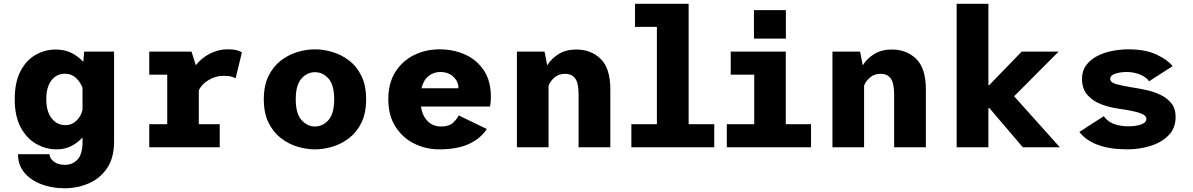

<svg xmlns="http://www.w3.org/2000/svg" viewBox="-20 -770 6240 1004"><path d="M276.5 11Q219.5 11 169.5 -17.5Q119.5 -46 88.2 -104Q57 -162 57 -251Q57 -340 87 -397.5Q117 -455 165.8 -483Q214.5 -511 271.5 -511Q318.5 -511 354.5 -492.8Q390.5 -474.5 415.5 -446.5L420 -500H576.5V-29Q576.5 54 541 107.8Q505.5 161.5 446.2 188Q387 214.5 316 214.5Q251.5 214.5 196.2 193.5Q141 172.5 107.5 132.8Q74 93 74 36.5H239Q239 56 260.2 74Q281.5 92 320.5 92Q359.5 92 385.5 64Q411.5 36 411.5 -26.5V-51Q387 -24 353.2 -6.5Q319.5 11 276.5 11ZM222 -251Q222 -187.5 249.8 -151.5Q277.5 -115.5 323 -115.5Q355.5 -115.5 379.8 -138.8Q404 -162 411.5 -196V-311.5Q400 -341 376.8 -362.8Q353.5 -384.5 320 -384.5Q275.5 -384.5 248.8 -349.5Q222 -314.5 222 -251Z M760.5 0V-120.5H854.5V-379.5H760.5V-500H981.5L1004 -429Q1034.5 -468 1079 -490Q1123.5 -512 1167 -512Q1206 -512 1223.5 -505.8Q1241 -499.5 1245 -496L1212 -360.5Q1208 -363.5 1192.2 -368.5Q1176.5 -373.5 1148.5 -373.5Q1107 -373.5 1069.8 -350.8Q1032.5 -328 1019.5 -296.5V-120.5H1129V0Z M1627 11Q1582.5 11 1535.5 -3Q1488.5 -17 1448.8 -47.8Q1409 -78.5 1384.2 -128.5Q1359.5 -178.5 1359.5 -251Q1359.5 -323 1384.2 -373Q1409 -423 1448.8 -453.5Q1488.5 -484 1535.5 -498Q1582.5 -512 1627 -512Q1672 -512 1718.8 -498Q1765.5 -484 1805.5 -453.5Q1845.5 -423 1870 -373Q1894.5 -323 1894.5 -251Q1894.5 -178.5 1870 -128.5Q1845.5 -78.5 1805.5 -47.8Q1765.5 -17 1718.8 -3Q1672 11 1627 11ZM1627 -108.5Q1667.5 -108.5 1697.5 -142Q1727.5 -175.5 1727.5 -251Q1727.5 -326.5 1697.5 -359.5Q1667.5 -392.5 1627 -392.5Q1587 -392.5 1556.8 -359.5Q1526.5 -326.5 1526.5 -251Q1526.5 -175.5 1556.8 -142Q1587 -108.5 1627 -108.5Z M2277 11Q2207 11 2146.2 -19Q2085.5 -49 2048 -107.5Q2010.5 -166 2010.5 -251Q2010.5 -336 2047.5 -394Q2084.5 -452 2145.2 -482Q2206 -512 2278.5 -512Q2351 -512 2412 -484.8Q2473 -457.5 2510 -402.2Q2547 -347 2547 -262.5Q2547 -250.5 2545.8 -236.8Q2544.5 -223 2542 -213H2181Q2189 -163 2216.8 -135.8Q2244.5 -108.5 2287 -108.5Q2329 -108.5 2350.2 -129.2Q2371.5 -150 2378.5 -166.5L2525.5 -95.5Q2495 -47 2433.8 -18Q2372.5 11 2277 11ZM2282 -393.5Q2248.5 -393.5 2221.8 -373Q2195 -352.5 2184 -308.5H2377V-312Q2377 -343.5 2351 -368.5Q2325 -393.5 2282 -393.5Z M2683 0V-500H2827.5L2841.5 -428.5Q2863.5 -464 2901.5 -487.5Q2939.5 -511 2994 -511Q3071 -511 3121.2 -461.8Q3171.5 -412.5 3171.5 -303V0H3005.5V-277.5Q3005.5 -334.5 2988.2 -359.2Q2971 -384 2934 -384Q2903 -384 2880.5 -365.5Q2858 -347 2848.5 -322V0Z M3281.5 0V-120.5H3415V-629.5H3300.5V-750H3581V-120.5H3715V0Z M3922.5 -717H4089.5V-568H3922.5ZM3780.5 0V-120.5H3924V-379.5H3801V-500H4089V-120.5H4221V0Z M4333 0V-500H4477.5L4491.5 -428.5Q4513.5 -464 4551.5 -487.5Q4589.5 -511 4644 -511Q4721 -511 4771.2 -461.8Q4821.5 -412.5 4821.5 -303V0H4655.5V-277.5Q4655.5 -334.5 4638.2 -359.2Q4621 -384 4584 -384Q4553 -384 4530.5 -365.5Q4508 -347 4498.5 -322V0Z M4982.5 0V-750H5148.5V-324.5H5152.5L5322.5 -500H5515.5L5283 -266.5L5522 0H5328.5L5153.5 -205H5148.5V0Z M5875.5 11Q5695.5 11 5624 -80L5752 -162.5Q5770.5 -135 5803.8 -122.2Q5837 -109.5 5881 -109.5Q5918.5 -109.5 5946.5 -119Q5974.5 -128.5 5974.5 -148.5Q5974.5 -168 5938.2 -179.8Q5902 -191.5 5830 -201.5Q5781 -208.5 5737.2 -225.2Q5693.5 -242 5665.8 -274Q5638 -306 5638 -358.5Q5638 -399 5659 -428Q5680 -457 5715.2 -475.8Q5750.5 -494.5 5793.8 -503.2Q5837 -512 5881.5 -512Q5971 -512 6029.5 -483.8Q6088 -455.5 6112 -424L5988.5 -345Q5975.5 -365.5 5943 -379.5Q5910.5 -393.5 5871.5 -393.5Q5840 -393.5 5812.8 -385Q5785.5 -376.5 5785.5 -357.5Q5785.5 -339 5817.2 -330Q5849 -321 5903 -312.5Q5936.5 -307.5 5975.2 -299Q6014 -290.5 6048.5 -274Q6083 -257.5 6105.2 -230Q6127.5 -202.5 6127.5 -159Q6127.5 -100 6090.8 -62.5Q6054 -25 5996.2 -7Q5938.5 11 5875.5 11Z"/></svg>

Font: Trispace
Style: Bold
Weight: 700
Designer: Tyler Finck
Foundry: Etcetera Type Company
Version: Version 1.210; ttfautohint (v1.8.3)